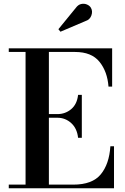

<svg xmlns="http://www.w3.org/2000/svg" viewBox="-20 -1009 671 1029"><path d="M438 -896 304 -839 293 -852.5 386.5 -967Q399 -984 415 -987.5Q431 -991 445.2 -985.2Q459.5 -979.5 466.5 -968.5Q478 -950 470 -926.8Q462 -903.5 438 -896ZM398.5 -270.5Q393 -321 361.5 -349.5Q330 -378 287.5 -378H242V-19.5H372.5Q475 -19.5 520.2 -74.8Q565.5 -130 571.5 -225H591V0H27V-19.5H117V-730.5H27V-750H581V-545H561.5Q555.5 -625.5 513 -678Q470.5 -730.5 382.5 -730.5H242V-397.5H287.5Q330 -397.5 361.5 -424Q393 -450.5 398.5 -500.5H418.5V-270.5Z"/></svg>

Font: Bodoni* 11pt Medium
Style: Regular
Weight: 500
Version: Version 2.3